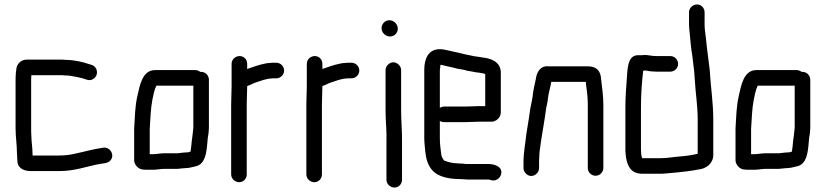

<svg xmlns="http://www.w3.org/2000/svg" viewBox="-20 -763 3712 863"><path d="M58 -41C58 -9 85 6 118 6H244C321 6 369 -16 434 -27L448 -29C461 -31 471 -34 478 -44C497 -69 472 -105 443 -99C399 -93 360 -81 320 -73C297 -67 273 -64 244 -64H127C126 -69 126 -73 126 -77C126 -102 121 -127 121 -152C120 -162 120 -174 120 -187V-398C120 -406 120 -415 121 -425H254C260 -425 265 -425 269 -424C288 -424 302 -422 320 -418C332 -416 333 -415 343 -413C349 -412 355 -410 360 -408L370 -405C391 -397 409 -412 414 -426C421 -448 408 -466 393 -471L383 -474C351 -485 312 -494 273 -494C268 -495 262 -495 255 -495H99C80 -495 64 -482 58 -469C51 -455 50 -420 50 -398V-187C50 -147 56 -114 56 -78C56 -66 58 -53 58 -41Z M624 -1C629 0 636 0 645 0H668C683 0 703 -4 718 -4H775C786 -4 799 -7 811 -7C816 -8 820 -8 824 -8C836 -9 851 -14 862 -16C902 -27 908 -74 912 -122L914 -144C917 -161 918 -165 919 -187V-405C919 -424 903 -440 884 -440H880C873 -445 866 -448 858 -448H677C619 -448 608 -378 597 -329C587 -285 586 -235 583 -185V-43C583 -22 603 -1 624 -1ZM822 -78C817 -78 811 -78 804 -77L786 -75C782 -74 778 -74 775 -74H716C701 -74 682 -70 668 -70H653V-183C656 -228 657 -274 665 -315C670 -337 673 -359 683 -378H849V-189C848 -171 846 -168 845 -152L842 -130C840 -113 840 -102 837 -86V-82C832 -81 827 -78 822 -78Z M1021 -476V-374C1021 -350 1019 -319 1019 -294V21C1019 40 1036 56 1055 56C1074 56 1089 40 1089 21V-295C1089 -320 1091 -351 1091 -374V-376C1103 -380 1110 -384 1123 -390L1165 -404C1175 -406 1186 -410 1197 -410C1202 -411 1207 -411 1212 -411H1222C1241 -411 1257 -427 1257 -446C1257 -465 1241 -481 1222 -481H1212C1205 -481 1199 -481 1193 -480C1178 -480 1163 -475 1149 -472C1130 -467 1110 -459 1091 -453V-476C1091 -496 1076 -511 1057 -511C1038 -511 1021 -496 1021 -476Z M1359 -476V-374C1359 -350 1357 -319 1357 -294V21C1357 40 1374 56 1393 56C1412 56 1427 40 1427 21V-295C1427 -320 1429 -351 1429 -374V-376C1441 -380 1448 -384 1461 -390L1503 -404C1513 -406 1524 -410 1535 -410C1540 -411 1545 -411 1550 -411H1560C1579 -411 1595 -427 1595 -446C1595 -465 1579 -481 1560 -481H1550C1543 -481 1537 -481 1531 -480C1516 -480 1501 -475 1487 -472C1468 -467 1448 -459 1429 -453V-476C1429 -496 1414 -511 1395 -511C1376 -511 1359 -496 1359 -476Z M1713 -448V-265C1713 -217 1719 -171 1717 -123V45C1717 64 1734 80 1753 80C1772 80 1787 64 1787 45V-79V-122C1788 -168 1783 -218 1783 -265V-448C1783 -466 1766 -483 1748 -483C1730 -483 1713 -466 1713 -448ZM1695 -636C1695 -616 1713 -599 1733 -599C1753 -599 1768 -615 1768 -634C1768 -654 1751 -672 1730 -672C1710 -672 1695 -655 1695 -636Z M2070 -284H1976C1969 -284 1963 -282 1957 -278V-449C1957 -452 1958 -457 1959 -463C1959 -466 1959 -469 1960 -472C1963 -471 1965 -471 1966 -471L1986 -466C2002 -463 2022 -458 2037 -454C2051 -452 2069 -449 2080 -445C2094 -443 2105 -441 2119 -438L2136 -436C2143 -435 2155 -433 2161 -430V-286H2132C2119 -286 2085 -284 2070 -284ZM2132 -216H2186C2208 -214 2231 -234 2231 -257V-440C2229 -484 2189 -501 2146 -505L2129 -508L2113 -510C2100 -512 2088 -516 2074 -518C2050 -524 2023 -530 2000 -535C1984 -538 1974 -542 1957 -542C1906 -542 1887 -500 1887 -449V-142C1887 -130 1888 -119 1889 -108C1892 -72 1895 -43 1909 -18C1932 27 1984 42 2051 42C2061 42 2071 44 2082 44H2174C2181 44 2184 46 2189 47C2210 53 2227 37 2232 22C2242 -13 2204 -26 2174 -26H2072C2065 -27 2058 -28 2051 -28C2046 -28 2041 -28 2035 -29C2012 -29 1994 -35 1977 -41C1971 -47 1963 -61 1963 -72C1960 -95 1957 -116 1957 -143V-219C1963 -216 1969 -214 1976 -214H2070C2085 -214 2119 -216 2132 -216Z M2403 -7V-34C2403 -39 2403 -47 2404 -58C2404 -69 2405 -78 2406 -87C2414 -150 2427 -215 2435 -277C2438 -294 2442 -305 2443 -322C2446 -347 2454 -371 2458 -395H2613L2615 -375C2619 -349 2622 -322 2622 -292V-8C2622 11 2638 27 2657 27C2676 27 2692 11 2692 -8V-292C2692 -331 2686 -371 2682 -406C2680 -445 2662 -465 2620 -465H2444C2410 -468 2394 -441 2389 -412C2389 -409 2388 -406 2387 -401C2382 -378 2376 -353 2374 -329C2371 -308 2364 -282 2361 -258C2357 -225 2351 -196 2346 -162C2342 -120 2333 -80 2333 -34V-7C2333 11 2350 28 2368 28C2386 28 2403 11 2403 -7Z M2993 -511H2929C2909 -511 2895 -516 2876 -516C2873 -515 2869 -515 2864 -515H2849C2807 -515 2802 -471 2799 -432C2796 -381 2791 -338 2791 -282V-93C2791 -86 2791 -79 2792 -72L2794 -54C2802 -12 2818 18 2868 18H2948C2967 18 2986 15 3002 14L3024 12C3055 9 3089 5 3118 -1C3154 -4 3186 -28 3186 -67V-226C3186 -304 3174 -375 3170 -449C3165 -496 3157 -544 3153 -591C3151 -612 3147 -630 3147 -651V-708C3147 -727 3132 -743 3113 -743C3094 -743 3077 -727 3077 -708V-652C3077 -643 3078 -634 3079 -625C3083 -586 3085 -550 3092 -511L3096 -477C3099 -454 3102 -429 3103 -404C3106 -347 3116 -288 3116 -226V-72C3092 -66 3065 -62 3039 -60C3008 -58 2982 -52 2948 -52H2866V-53C2862 -64 2861 -78 2861 -93V-282C2861 -340 2865 -394 2871 -445C2874 -446 2878 -446 2881 -446H2884C2895 -443 2914 -441 2929 -441H2993C3012 -441 3028 -457 3028 -476C3028 -495 3012 -511 2993 -511Z M3327 -1C3332 0 3339 0 3348 0H3371C3386 0 3406 -4 3421 -4H3478C3489 -4 3502 -7 3514 -7C3519 -8 3523 -8 3527 -8C3539 -9 3554 -14 3565 -16C3605 -27 3611 -74 3615 -122L3617 -144C3620 -161 3621 -165 3622 -187V-405C3622 -424 3606 -440 3587 -440H3583C3576 -445 3569 -448 3561 -448H3380C3322 -448 3311 -378 3300 -329C3290 -285 3289 -235 3286 -185V-43C3286 -22 3306 -1 3327 -1ZM3525 -78C3520 -78 3514 -78 3507 -77L3489 -75C3485 -74 3481 -74 3478 -74H3419C3404 -74 3385 -70 3371 -70H3356V-183C3359 -228 3360 -274 3368 -315C3373 -337 3376 -359 3386 -378H3552V-189C3551 -171 3549 -168 3548 -152L3545 -130C3543 -113 3543 -102 3540 -86V-82C3535 -81 3530 -78 3525 -78Z"/></svg>

Font: Electronic
Style: Bd
Weight: 700
Version: Version 1.011